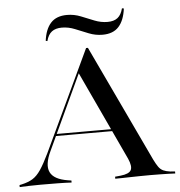

<svg xmlns="http://www.w3.org/2000/svg" viewBox="-64 -791 790 841"><g transform="rotate(-5 331.5 -370.5)"><path d="M137.1 -146Q108.9 -87.1 124.6 -54Q140.3 -21 201.6 -11.3L216.9 -8.9V0Q190.3 -1.6 155.6 -2Q121 -2.4 80.6 -2.4Q50 -2.4 28.2 -1.6Q6.5 -0.8 -11.3 0V-8.9L0 -11.3Q28.2 -17.7 47.2 -29.4Q66.1 -41.1 83.1 -66.1Q100 -91.1 121.8 -136.3L331.5 -581.5H339.5L581.5 -69.4Q591.9 -48.4 600.4 -36.3Q608.9 -24.2 621 -18.5Q633.1 -12.9 651.6 -10.5L672.6 -8.9V0Q660.5 -0.8 644 -1.2Q627.4 -1.6 607.3 -2Q587.1 -2.4 563.7 -2.4H562.9H562.1Q538.7 -2.4 516.9 -2Q495.2 -1.6 475.8 -1.2Q456.5 -0.8 439.5 -0.4Q422.6 0 408.9 0V-8.9L433.1 -11.3Q471 -15.3 479.4 -31.5Q487.9 -47.6 472.6 -82.3L287.9 -478.2L296.8 -488.7ZM160.5 -208.9 165.3 -217.7H450.8L454 -208.9ZM408.9 -633.1Q377.4 -633.1 348.4 -644.8Q319.4 -656.5 290.7 -668.1Q262.1 -679.8 233.1 -679.8Q205.6 -679.8 189.1 -667.3Q172.6 -654.8 165.3 -626.6L158.1 -628.2Q164.5 -679 189.1 -706Q213.7 -733.1 260.5 -733.1Q291.9 -733.1 321 -721.4Q350 -709.7 378.2 -698.4Q406.5 -687.1 435.5 -687.1Q463.7 -687.1 479.8 -700Q496 -712.9 503.2 -741.1L511.3 -739.5Q504.8 -687.9 480.2 -660.5Q455.6 -633.1 408.9 -633.1Z"/></g></svg>

Font: Playfair 144pt SemiExpanded Medium
Style: Regular
Weight: 500
Width: 6
Designer: Claus Eggers Sørensen
Foundry: Claus Eggers Sørensen
Version: Version 2.203